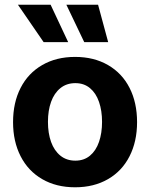

<svg xmlns="http://www.w3.org/2000/svg" viewBox="-20 -776 630 806"><path d="M34.8 -263.2Q34.8 -345.3 66.5 -407Q98.1 -468.8 157.2 -502.9Q216.2 -537.1 295.2 -537.1Q374.3 -537.1 433.4 -502.9Q492.5 -468.8 523.9 -407Q555.4 -345.3 555.4 -263.2Q555.4 -182.2 523.9 -120.2Q492.5 -58.2 433.4 -24Q374.3 10.2 295.2 10.2Q216.2 10.2 157.2 -24Q98.1 -58.2 66.5 -120.2Q34.8 -182.2 34.8 -263.2ZM408.4 -264.4Q408.4 -311.3 395.7 -348.1Q383 -385 357.8 -406Q332.6 -427 296.3 -427Q259.5 -427 233.5 -406Q207.6 -385 194.4 -348.4Q181.3 -311.9 181.3 -264.4Q181.3 -216.9 194.4 -180.2Q207.6 -143.6 233.5 -122.6Q259.5 -101.6 296.3 -101.6Q332.6 -101.6 357.8 -122.6Q383 -143.6 395.7 -180.5Q408.4 -217.4 408.4 -264.4ZM55.3 -756.1H192.5L266.2 -599.2H163.1ZM258.6 -756.1H391.7L434.1 -599.2H333.6Z"/></svg>

Font: Pretendard Std Variable
Style: Regular
Weight: 400
Designer: Base glyphs from Inter by Rasmus Andersson; Hangeul glyphs from Noto Sans CJK(Source Han Sans) by Jang Soo-young and Kan
Foundry: Kil Hyung-jin
Version: Version 1.309;Glyphs 3.2 (3225)